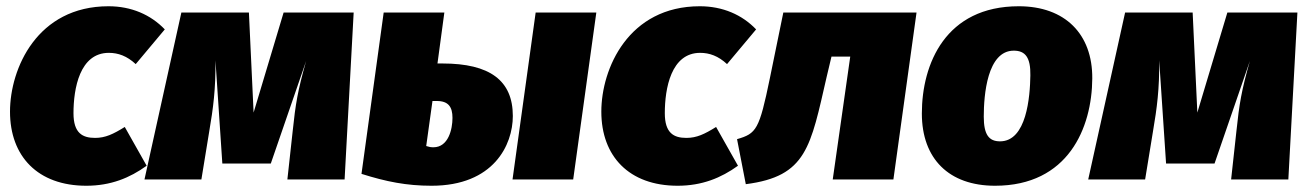

<svg xmlns="http://www.w3.org/2000/svg" viewBox="-20 -574 4187 614"><path d="M327 -554C99 -554 12 -355 12 -217C12 -74 101 20 256 20C334 20 395 -5 449 -44L379 -168C342 -145 317 -133 284 -133C244 -133 215 -148 215 -212C215 -291 235 -405 328 -405C358 -405 386 -395 414 -369L507 -480C462 -527 400 -554 327 -554Z M1111 -534H887L791 -214L776 -534H560L442 0H624L649 -153C662 -229 670 -290 669 -381L691 -51H846L959 -379C932 -284 925 -241 916 -155L899 0H1082Z M1395 -371H1379L1401 -534H1207L1136 -18C1215 7 1280 20 1360 20C1559 20 1620 -111 1620 -203C1620 -317 1546 -371 1395 -371ZM1693 -534 1619 0H1813L1887 -534ZM1366 -103C1358 -103 1352 -104 1343 -107L1363 -251H1377C1414 -251 1427 -232 1427 -197C1427 -161 1414 -103 1366 -103Z M2218 -554C1990 -554 1903 -355 1903 -217C1903 -74 1992 20 2147 20C2225 20 2286 -5 2340 -44L2270 -168C2233 -145 2208 -133 2175 -133C2135 -133 2106 -148 2106 -212C2106 -291 2126 -405 2219 -405C2249 -405 2277 -395 2305 -369L2398 -480C2353 -527 2291 -554 2218 -554Z M2911 -534H2485L2442 -324C2408 -159 2399 -147 2337 -129L2365 15C2560 -10 2572 -104 2624 -330L2639 -393H2699L2643 0H2837Z M3162 20C3396 20 3472 -165 3473 -323C3474 -465 3386 -554 3238 -554C3004 -554 2928 -370 2928 -211C2928 -66 3015 20 3162 20ZM3178 -122C3142 -122 3126 -144 3126 -201C3126 -270 3137 -412 3222 -412C3259 -412 3276 -390 3275 -333C3274 -264 3263 -122 3178 -122Z M4129 -534H3905L3809 -214L3794 -534H3578L3460 0H3642L3667 -153C3680 -229 3688 -290 3687 -381L3709 -51H3864L3977 -379C3950 -284 3943 -241 3934 -155L3917 0H4100Z"/></svg>

Font: Fira Sans Heavy
Style: Italic
Weight: 900
Italic angle: -8°
Designer: bBox Type GmbH & Carrois Corporate GbR & Edenspiekermann AG
Foundry: bBox Type GmbH & Carrois Corporate GbR & Edenspiekermann AG
Version: Version 4.301;PS 004.301;hotconv 1.0.88;makeotf.lib2.5.64775